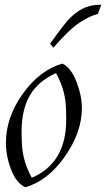

<svg xmlns="http://www.w3.org/2000/svg" viewBox="-20 -780 447 809"><path d="M325 -325Q325 -222 253 -120Q181 -18 87 9Q49 -8 27 -65Q5 -122 5 -178Q5 -286 76.5 -385.5Q148 -485 243 -512Q279 -495 302 -436Q325 -377 325 -325ZM71 -227Q71 -188 73 -164Q78 -96 114 -31Q259 -93 259 -276Q259 -315 257 -340Q252 -407 216 -472Q139 -437 105 -376.5Q71 -316 71 -227ZM399 -760Q403 -760 407 -760L392 -721Q363 -715 318 -686.5Q273 -658 205 -579L191 -596Q236 -659 262 -690Q322 -760 399 -760Z"/></svg>

Font: Felipa
Style: Regular
Weight: 400
Designer: Javier Alcaraz
Foundry: Fontstage
Version: Version 1.001